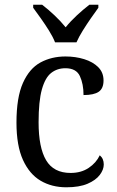

<svg xmlns="http://www.w3.org/2000/svg" viewBox="-20 -786 497 816"><path d="M262 10Q200 10 152.5 -18Q105 -46 77.5 -106.5Q50 -167 50 -265Q50 -372 77.5 -433.5Q105 -495 152 -520.5Q199 -546 258 -546Q301 -546 338 -534.5Q375 -523 397.5 -500.5Q420 -478 420 -444Q420 -410 399.5 -396Q379 -382 335 -382Q335 -429 319.5 -462.5Q304 -496 258 -496Q223 -496 197.5 -476Q172 -456 158 -406Q144 -356 144 -266Q144 -159 176 -105Q208 -51 280 -51Q325 -51 357 -72.5Q389 -94 404 -126Q421 -112 421 -87Q421 -65 404 -42.5Q387 -20 352 -5Q317 10 262 10ZM214 -606Q205 -629 188.5 -655.5Q172 -682 153.5 -708Q135 -734 121 -753V-766H159Q185 -746 211.5 -721Q238 -696 259 -670Q280 -696 307 -721Q334 -746 360 -766H398V-753Q384 -734 366 -708Q348 -682 331.5 -655.5Q315 -629 305 -606Z"/></svg>

Font: Noto Serif Myanmar SemCond
Style: Regular
Weight: 400
Width: 4
Designer: Ben Mitchell and the Monotype Design Team
Foundry: Monotype Imaging Inc.
Version: Version 2.106; ttfautohint (v1.8.4.7-5d5b)